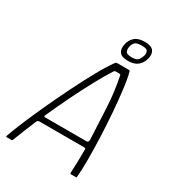

<svg xmlns="http://www.w3.org/2000/svg" viewBox="-203 -968 978 1082"><g transform="rotate(30 286.5 -427.5)"><path d="M11 0Q8 0 7.5 -1.5Q7 -3 8 -8Q25 -56 53.5 -123.5Q82 -191 117.5 -267.5Q153 -344 190.5 -419.5Q228 -495 264 -560Q300 -625 331 -668Q334 -670 336.5 -671.5Q339 -673 341 -673H417Q420 -673 422.5 -672Q425 -671 426 -667Q437 -627 445 -561Q453 -495 459 -418.5Q465 -342 468 -264Q471 -186 471 -119.5Q471 -53 467 -9Q467 -3 466 -1.5Q465 0 462 0H429Q426 0 425.5 -1.5Q425 -3 424 -7Q426 -36 427 -75Q428 -114 428 -160Q429 -165 426 -167Q423 -169 417 -169H125Q120 -168 117 -166Q114 -164 111 -158Q93 -114 77 -75Q61 -36 50 -6Q48 -3 47.5 -1.5Q47 0 43 0ZM143 -205H415Q419 -205 422 -208.5Q425 -212 426 -222Q421 -324 416 -425.5Q411 -527 391 -622Q390 -628 383 -628H358Q351 -628 347 -621Q317 -575 280.5 -507.5Q244 -440 207 -364Q170 -288 138 -216Q136 -213 136.5 -209Q137 -205 143 -205ZM482 -785Q474 -753 451.5 -733.5Q429 -714 388 -714Q346 -714 332 -733.5Q318 -753 325 -785Q332 -817 354 -836Q376 -855 418 -855Q460 -855 474.5 -836Q489 -817 482 -785ZM454 -788Q458 -805 451.5 -816.5Q445 -828 414 -828Q380 -828 369.5 -816.5Q359 -805 355 -788Q351 -772 356.5 -757Q362 -742 396 -742Q430 -742 440 -757.5Q450 -773 454 -788Z"/></g></svg>

Font: Glory Thin ExtraLight
Style: Italic
Weight: 250
Italic angle: -12°
Version: Version 1.011